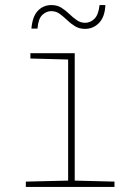

<svg xmlns="http://www.w3.org/2000/svg" viewBox="-20 -738 540 758"><path d="M82 0V-21L249 -25V-503L100 -507V-528H275V-25L432 -21V0ZM104 -625Q108 -673 129.5 -695.5Q151 -718 183 -718Q206 -718 222.5 -707.5Q239 -697 253.5 -683Q268 -669 283 -658.5Q298 -648 316 -648Q337 -648 353 -664Q369 -680 373 -718H396Q394 -671 371 -647.5Q348 -624 316 -624Q293 -624 276 -634.5Q259 -645 244.5 -659Q230 -673 215.5 -683.5Q201 -694 182 -694Q163 -694 147 -679Q131 -664 128 -625Z"/></svg>

Font: Noto Sans Mono ExtraCondensed Thin
Style: Regular
Weight: 100
Width: 2
Designer: Monotype Design Team
Foundry: Monotype Imaging Inc.
Version: Version 2.014; ttfautohint (v1.8.4.7-5d5b)